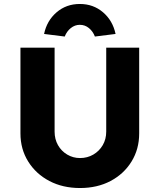

<svg xmlns="http://www.w3.org/2000/svg" viewBox="-20 -941 804 967"><path d="M383 6Q296 6 228.5 -29.5Q161 -65 122 -127.5Q83 -190 83 -269V-701H255V-278Q255 -240 272 -210Q289 -180 318.5 -162.5Q348 -145 383 -145Q420 -145 450 -162.5Q480 -180 497.5 -210Q515 -240 515 -278V-701H681V-269Q681 -190 642.5 -127.5Q604 -65 537 -29.5Q470 6 383 6ZM306 -757 202 -770Q216 -837 265 -879Q314 -921 382 -921Q450 -921 499 -879Q548 -837 562 -770L458 -757Q448 -783 428 -799.5Q408 -816 382 -816Q357 -816 336.5 -799.5Q316 -783 306 -757Z"/></svg>

Font: Readex Pro
Style: Bold
Weight: 700
Designer: Bonnie Shaver-Troup, Thomas Jockin
Foundry: Lexend
Version: Version 1.203; ttfautohint (v1.8.3)